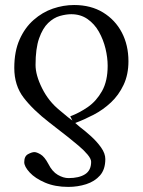

<svg xmlns="http://www.w3.org/2000/svg" viewBox="-20 -485 560 754"><path d="M275.4 -2 294.4 14.2Q314.5 29.3 337.4 50Q360.4 70.8 377 94.2Q393.6 117.7 393.6 139.6Q393.6 180.2 372.8 203.9Q352.1 227.5 318.6 238.3Q285.2 249 248 249Q196.3 249 157 232.2Q117.7 215.3 96.4 192.1Q75.2 168.9 75.2 151.9Q75.2 128.4 90.1 120.4Q105 112.3 115.2 112.3Q124 112.3 139.4 121.3Q154.8 130.4 169.9 158.7Q185.1 189 207 201.7Q229 214.4 249 214.4Q290.5 214.4 314.2 199.2Q337.9 184.1 337.9 150.4Q337.9 138.7 323.7 121.8Q309.6 105 288.8 87.4Q268.1 69.8 249 54.7L173.8 -3.9Q109.4 -53.7 72.8 -101.6Q36.1 -149.4 36.1 -218.3Q36.1 -283.2 56.9 -329.8Q77.6 -376.5 112.1 -406.7Q146.5 -437 187.7 -451.2Q229 -465.3 271 -465.3Q336.9 -465.3 384.8 -436Q432.6 -406.7 458.5 -357.2Q484.4 -307.6 484.4 -244.6Q484.4 -191.9 465.3 -151.6Q446.3 -111.3 415.5 -82.5Q384.8 -53.7 347.7 -34.4Q310.5 -15.1 275.4 -2ZM246.1 -25.4 264.2 -11.7 255.9 -28.3Q291.5 -41.5 325 -64.7Q358.4 -87.9 380.6 -127.2Q402.8 -166.5 402.8 -226.6Q402.8 -258.8 394.3 -294.2Q385.7 -329.6 368.4 -360.4Q351.1 -391.1 323.7 -410.2Q296.4 -429.2 259.8 -429.2Q239.7 -429.2 215.3 -422.4Q190.9 -415.5 169.2 -394.8Q147.5 -374 133.5 -334.2Q119.6 -294.4 119.6 -230Q119.6 -189.9 145.3 -138.4Q170.9 -86.9 214.4 -51.8Z"/></svg>

Font: Kurinto Seri
Style: Regular
Weight: 400
Designer: Kurinto was developed by Clint Goss from a range of fonts that are compatible with the SIL Open Font License Version 1.1
Foundry: Clinton F. Goss
Version: Version 2.196; July 25, 2020